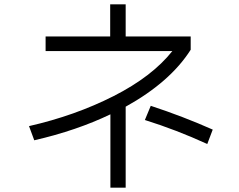

<svg xmlns="http://www.w3.org/2000/svg" viewBox="-20 -822 1096 880"><path d="M854 -594Q760 -446 556 -333V38H486V-298Q332 -224 137 -179L113 -244Q324 -292 500.5 -381.5Q677 -471 770 -588H189V-655H485V-802H556V-655H854ZM671 -337Q820 -288 955 -228L930 -162Q788 -227 644 -272Z"/></svg>

Font: PlemolJP
Style: Regular
Weight: 400
Monospace: yes
Version: v2.0.4; ttfautohint (v1.8.4.7-5d5b-dirty) -l 6 -r 45 -G 200 